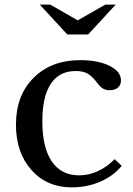

<svg xmlns="http://www.w3.org/2000/svg" viewBox="-20 -800 576 830"><path d="M476 -112 506 -83Q470 -39 413 -14.5Q356 10 290 10Q183 10 116 -65Q49 -140 49 -261Q49 -388 125.5 -464Q202 -540 327 -540Q404 -540 453.5 -515.5Q503 -491 503 -452Q503 -433 490 -421.5Q477 -410 454 -410Q436 -410 423.5 -418Q411 -426 393 -451Q373 -475 354.5 -484Q336 -493 307 -493Q236 -493 199.5 -437.5Q163 -382 163 -276Q163 -162 204 -102Q245 -42 322 -42Q405 -42 476 -112ZM361 -651H271L152 -780H197L316 -712L435 -780H480Z"/></svg>

Font: Libre Baskerville
Style: Regular
Weight: 400
Designer: Pablo Impallari, Rodrigo Fuenzalida
Foundry: Pablo Impallari, Rodrigo Fuenzalida
Version: Version 1.000